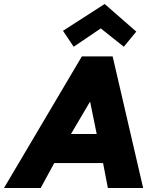

<svg xmlns="http://www.w3.org/2000/svg" viewBox="-65 -943 766 963"><path d="M653 0H476L452 -125H207L139 0H-45L345.5 -660H500ZM420 -271 387 -433H386.5L291 -271ZM556 -708.5 440.5 -800.5 304.5 -708.5 251 -788.5 460 -923 618.5 -784.5Z"/></svg>

Font: Lucymar Sans ExtraBold
Style: Italic
Weight: 800
Italic angle: -10°
Foundry: The League of Moveable Type (original font) / Main changes by Cristiano Sobral with portions from Mirco Monsees
Version: Version 2.00;August 30, 2020;FontCreator 13.0.0.2681 64-bit